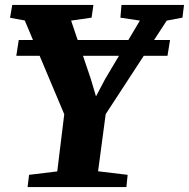

<svg xmlns="http://www.w3.org/2000/svg" viewBox="-20 -763 770 783"><path d="M92.5 0 98.5 -50 213.5 -64 242 -297 81 -679.5 21 -690.5 30 -743H361L353.5 -691L270 -679L350 -442L371.5 -370L409 -441L550.5 -679L471 -691L475.5 -743H730.5L724 -691L660 -679L411 -297.5L380 -64.5L500.5 -50L495.5 0ZM673.5 -600 663 -535.5H46.5L56.5 -600Z"/></svg>

Font: Merriweather 24pt Black
Style: Italic
Weight: 900
Italic angle: -7.8°
Designer: Eben Sorkin
Foundry: Eben Sorkin
Version: Version 2.101